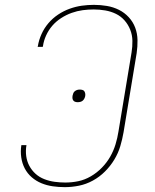

<svg xmlns="http://www.w3.org/2000/svg" viewBox="-20 -763 640 791"><path d="M247 8Q222 8 197.5 4.5Q173 1 151 -8Q129 -17 111 -32.5Q93 -48 82 -69Q71 -90 67.5 -115Q64 -140 68 -165H89Q85 -142 88 -120Q91 -98 101 -79.5Q111 -61 126.5 -47Q142 -33 162.5 -25Q183 -17 205 -14Q227 -11 249 -11Q276 -11 302.5 -16.5Q329 -22 354 -36.5Q379 -51 399.5 -72Q420 -93 434 -117.5Q448 -142 456 -168.5Q464 -195 468 -221L522 -547Q526 -571 525.5 -595Q525 -619 516.5 -640.5Q508 -662 493 -679Q478 -696 457.5 -706Q437 -716 413.5 -720Q390 -724 366 -724Q343 -724 320.5 -721Q298 -718 275.5 -710Q253 -702 232 -688.5Q211 -675 195.5 -657Q180 -639 170 -617Q160 -595 157 -573L156 -570H135L136 -573Q140 -598 151 -622.5Q162 -647 179.5 -667.5Q197 -688 219.5 -703Q242 -718 267 -727Q292 -736 317 -739.5Q342 -743 367 -743Q394 -743 420.5 -738.5Q447 -734 470 -722.5Q493 -711 510.5 -692Q528 -673 537 -649Q546 -625 546.5 -598Q547 -571 543 -544L489 -218Q484 -189 475.5 -160.5Q467 -132 451 -105.5Q435 -79 412.5 -56.5Q390 -34 362.5 -19Q335 -4 305.5 2Q276 8 247 8ZM300 -342Q295 -342 290 -343.5Q285 -345 282 -349Q279 -353 278.5 -358Q278 -363 279 -369Q280 -374 282 -379Q284 -384 288.5 -387.5Q293 -391 298 -392.5Q303 -394 309 -394Q314 -394 319.5 -392.5Q325 -391 327.5 -387Q330 -383 331 -378Q332 -373 331 -367Q330 -362 327.5 -357Q325 -352 321 -348.5Q317 -345 311.5 -343.5Q306 -342 300 -342Z"/></svg>

Font: Iosevka Aile Thin
Style: Italic
Weight: 100
Italic angle: -9°
Designer: Belleve Invis
Foundry: Belleve Invis
Version: Version 31.1.0; ttfautohint (v1.8.4)